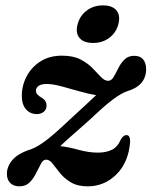

<svg xmlns="http://www.w3.org/2000/svg" viewBox="-20 -664 549 695"><path d="M451 -150Q445 -75.5 401.2 -32.5Q357.5 10.5 297.5 10.5Q260.5 10.5 236.5 -4Q212.5 -18.5 197.2 -37.5Q182 -56.5 170.8 -71.2Q159.5 -86 147.5 -86Q136.5 -86.5 128.5 -72Q120.5 -57.5 111.2 -38.2Q102 -19 87.8 -4.2Q73.5 10.5 50 10.5Q29.5 10.5 17.2 -1.5Q5 -13.5 5 -35Q5 -61.5 25.2 -85.2Q45.5 -109 93 -124Q117 -133 147.8 -156.5Q178.5 -180 227.5 -226.5Q262 -258.5 287.2 -281.5Q312.5 -304.5 328 -319.5Q302.5 -323.5 268.5 -333.2Q234.5 -343 202.5 -351.5Q170.5 -360 149.5 -360Q129 -360 119.5 -353Q110 -346 110 -335.5Q110 -322 130.5 -310.5Q148.5 -300.5 148.5 -281.5Q148.5 -267.5 138.2 -259.2Q128 -251 113.5 -251Q89.5 -251 74.2 -268.2Q59 -285.5 59 -317Q59 -354.5 76.5 -387.8Q94 -421 126.5 -441.8Q159 -462.5 204 -462.5Q245 -462.5 271.5 -448.8Q298 -435 315.2 -417Q332.5 -399 345.5 -385.2Q358.5 -371.5 371.5 -371.5Q383 -371.5 391.2 -385.2Q399.5 -399 408.2 -417Q417 -435 430.5 -448.5Q444 -462 466 -462Q487.5 -462 498.2 -448.8Q509 -435.5 509 -413.5Q508.5 -354 441 -334Q419.5 -327 389 -304.2Q358.5 -281.5 307 -232.5Q266 -196 240 -173.2Q214 -150.5 198 -135Q227 -132 264.2 -121.8Q301.5 -111.5 334.5 -111.5Q364 -111.5 385 -121.8Q406 -132 417.5 -159.5Q427 -175.5 438 -175Q451.5 -175 451 -150ZM317 -508.5Q282.5 -508.5 267.5 -527Q252.5 -545.5 261 -576.5Q269 -607 293.8 -625.8Q318.5 -644.5 353 -644.5Q387 -644.5 401.8 -626Q416.5 -607.5 408.5 -576.5Q400.5 -546 375.8 -527.2Q351 -508.5 317 -508.5Z"/></svg>

Font: Fraunces 72pt Soft SemiBold
Style: Italic
Weight: 600
Italic angle: -16°
Version: Version 1.000;[b76b70a41]